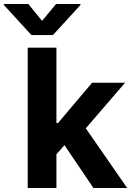

<svg xmlns="http://www.w3.org/2000/svg" viewBox="-83 -947 661 967"><path d="M56.6 -707H201.2V-327.1H209L380.9 -530.3H546.9L349.1 -300.8L557.6 0H387.7L241.7 -215.8L201.2 -169.9V0H56.6ZM128.9 -841.8 199.2 -926.8H322.3V-921.9L183.6 -770.5H75.2L-63.5 -921.9V-926.8H59.6Z"/></svg>

Font: Pretendard
Style: Bold
Weight: 700
Designer: Base glyphs from Inter by Rasmus Andersson; Hangeul glyphs from Noto Sans CJK(Source Han Sans) by Jang Soo-young and Kan
Foundry: Kil Hyung-jin
Version: Version 1.309